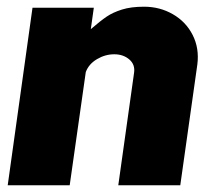

<svg xmlns="http://www.w3.org/2000/svg" viewBox="-20 -553 664 573"><path d="M77 -530H260L251 -466Q280 -491 298.5 -503.5Q317 -516 344 -524.5Q371 -533 410 -533Q457 -533 496 -510.5Q535 -488 555 -448.5Q575 -409 569 -361L518 0H333L380 -335Q384 -360 366 -375.5Q348 -391 321 -391Q294 -391 269.5 -376.5Q245 -362 236 -338L188 0H3Z"/></svg>

Font: Morrison ExtraBold
Style: Regular
Weight: 800
Designer: Pablo Impallari, Rodrigo Fuenzalida (Modified by Dan O. Williams)
Version: Version 0.03;June 6, 2019;FontCreator 11.5.0.2425 64-bit; tt